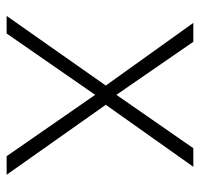

<svg xmlns="http://www.w3.org/2000/svg" viewBox="-32 -571 603 579"><g transform="rotate(90 269.5 -281.5)"><path d="M28 0 238 -299 49 -563H106L266 -331L427 -563H483L296 -299L507 0H451L266 -267L81 0Z"/></g></svg>

Font: Darker Grotesque
Style: Regular
Weight: 400
Designer: Gabriel Lam
Foundry: TypeRant
Version: Version 1.000;gftools[0.9.28]